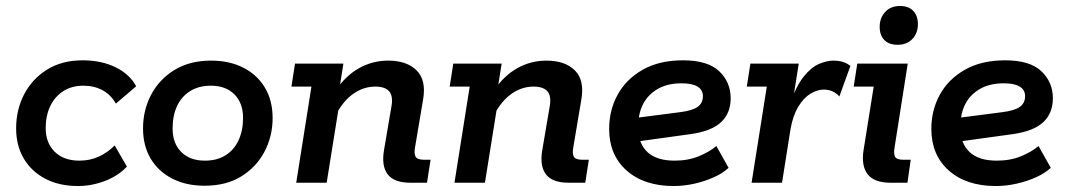

<svg xmlns="http://www.w3.org/2000/svg" viewBox="-20 -612 3571 643"><path d="M241 11Q179 11 132.5 -13Q86 -37 60 -80.5Q34 -124 34 -182Q34 -244 60.5 -295.5Q87 -347 137 -378.5Q187 -410 257 -410Q319 -410 366.5 -387Q414 -364 436 -323L368 -265Q352 -294 324 -309.5Q296 -325 259 -325Q220 -325 191.5 -306.5Q163 -288 148 -256Q133 -224 133 -183Q133 -134 163 -104Q193 -74 246 -74Q283 -74 313 -88.5Q343 -103 364 -125L405 -54Q376 -23 331.5 -6Q287 11 241 11Z M665 10Q603 10 556.5 -14Q510 -38 484.5 -81Q459 -124 459 -182Q459 -243 486 -294.5Q513 -346 564 -377.5Q615 -409 687 -409Q749 -409 795.5 -385Q842 -361 867.5 -318Q893 -275 893 -217Q893 -156 866 -104.5Q839 -53 788.5 -21.5Q738 10 665 10ZM666 -74Q707 -74 735.5 -92Q764 -110 779 -142.5Q794 -175 794 -217Q794 -267 765 -296Q736 -325 686 -325Q646 -325 617 -307Q588 -289 573 -257Q558 -225 558 -182Q558 -132 587 -103Q616 -74 666 -74Z M972 0 1023 -322H956L968 -399H1130L1111 -279L1104 -309Q1138 -359 1183 -384Q1228 -409 1280 -409Q1342 -409 1375 -376.5Q1408 -344 1397 -279L1370 -119Q1366 -97 1372 -87Q1378 -77 1400 -77H1422L1410 0H1355Q1300 0 1278.5 -28Q1257 -56 1266 -109L1291 -256Q1297 -291 1283 -306.5Q1269 -322 1237 -322Q1198 -322 1164 -298.5Q1130 -275 1105 -228L1120 -287L1074 0Z M1502 0 1553 -322H1486L1498 -399H1660L1641 -279L1634 -309Q1668 -359 1713 -384Q1758 -409 1810 -409Q1872 -409 1905 -376.5Q1938 -344 1927 -279L1900 -119Q1896 -97 1902 -87Q1908 -77 1930 -77H1952L1940 0H1885Q1830 0 1808.5 -28Q1787 -56 1796 -109L1821 -256Q1827 -291 1813 -306.5Q1799 -322 1767 -322Q1728 -322 1694 -298.5Q1660 -275 1635 -228L1650 -287L1604 0Z M2236 11Q2137 11 2078.5 -41Q2020 -93 2020 -180Q2020 -243 2048.5 -295Q2077 -347 2132.5 -378.5Q2188 -410 2267 -410Q2350 -410 2388.5 -373.5Q2427 -337 2427 -283Q2427 -233 2395 -203Q2363 -173 2294 -163L2077 -133V-213L2255 -236Q2297 -241 2315.5 -253.5Q2334 -266 2334 -290Q2334 -311 2316 -322Q2298 -333 2263 -333Q2215 -333 2182.5 -314Q2150 -295 2134 -264Q2118 -233 2118 -196V-180Q2118 -131 2148.5 -102.5Q2179 -74 2239 -74Q2285 -74 2321 -89Q2357 -104 2379 -123L2420 -50Q2401 -32 2371 -18.5Q2341 -5 2306 3Q2271 11 2236 11Z M2497 0 2548 -322H2481L2493 -399H2655L2632 -254L2625 -264Q2647 -325 2672 -356Q2697 -387 2723 -398Q2749 -409 2771 -409Q2807 -409 2828 -391L2791 -289Q2780 -301 2767 -306.5Q2754 -312 2738 -312Q2717 -312 2694 -298Q2671 -284 2653 -254Q2635 -224 2627 -177L2599 0Z M2963 0Q2908 0 2886 -28Q2864 -56 2872 -109L2906 -322H2839L2851 -399H3020L2976 -119Q2972 -97 2977.5 -87Q2983 -77 3005 -77H3030L3019 0ZM2986 -462Q2957 -462 2941.5 -478Q2926 -494 2926 -522Q2926 -552 2944.5 -572Q2963 -592 2994 -592Q3023 -592 3038.5 -575.5Q3054 -559 3054 -531Q3054 -501 3035.5 -481.5Q3017 -462 2986 -462Z M3315 11Q3216 11 3157.5 -41Q3099 -93 3099 -180Q3099 -243 3127.5 -295Q3156 -347 3211.5 -378.5Q3267 -410 3346 -410Q3429 -410 3467.5 -373.5Q3506 -337 3506 -283Q3506 -233 3474 -203Q3442 -173 3373 -163L3156 -133V-213L3334 -236Q3376 -241 3394.5 -253.5Q3413 -266 3413 -290Q3413 -311 3395 -322Q3377 -333 3342 -333Q3294 -333 3261.5 -314Q3229 -295 3213 -264Q3197 -233 3197 -196V-180Q3197 -131 3227.5 -102.5Q3258 -74 3318 -74Q3364 -74 3400 -89Q3436 -104 3458 -123L3499 -50Q3480 -32 3450 -18.5Q3420 -5 3385 3Q3350 11 3315 11Z"/></svg>

Font: Rokkitt SemiBold
Style: Italic
Weight: 600
Italic angle: -9°
Designer: Vernon Adams
Foundry: Vernon Adams
Version: Version 3.103